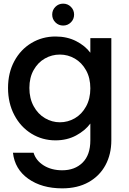

<svg xmlns="http://www.w3.org/2000/svg" viewBox="-20 -760 705 1052"><path d="M475 -471V-551H590V9Q590 85 558 144.5Q526 204 465.5 238Q405 272 321 272Q209 272 135 219.5Q61 167 51 77H164Q177 120 219.5 146.5Q262 173 321 173Q390 173 432.5 131Q475 89 475 9V-83Q446 -44 396.5 -17.5Q347 9 284 9Q212 9 152.5 -27.5Q93 -64 58.5 -129.5Q24 -195 24 -278Q24 -361 58.5 -425Q93 -489 152.5 -524.5Q212 -560 284 -560Q348 -560 397.5 -534.5Q447 -509 475 -471ZM308 -461Q264 -461 226 -439.5Q188 -418 164.5 -376.5Q141 -335 141 -278Q141 -221 164.5 -178Q188 -135 226.5 -112.5Q265 -90 308 -90Q352 -90 390 -112Q428 -134 451.5 -176.5Q475 -219 475 -276Q475 -333 451.5 -375Q428 -417 390 -439Q352 -461 308 -461ZM266 -680Q266 -705 283.5 -722.5Q301 -740 326 -740Q351 -740 368.5 -722.5Q386 -705 386 -680Q386 -655 368.5 -637.5Q351 -620 326 -620Q301 -620 283.5 -637.5Q266 -655 266 -680Z"/></svg>

Font: Poppins Medium A&M
Style: Regular
Weight: 500
Designer: Ninad Kale (Devanagari), Jonny Pinhorn (Latin)
Foundry: Indian Type Foundry
Version: 4.004